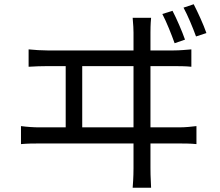

<svg xmlns="http://www.w3.org/2000/svg" viewBox="-20 -848 1040 906"><path d="M794 -797 746 -782C766 -744 789 -686 804 -644L853 -661C839 -701 813 -761 794 -797ZM894 -828 846 -812C866 -775 889 -720 905 -676L954 -692C940 -733 913 -791 894 -828ZM115 -615V-533C146 -535 176 -536 204 -536H290V-247H167C140 -247 109 -249 79 -253V-168C111 -171 140 -171 167 -171H610V-55C610 -45 610 -11 606 38H693C690 -11 690 -47 690 -57V-171H824C844 -171 880 -171 907 -168V-253C882 -250 855 -247 824 -247H690V-536H799C819 -536 856 -536 883 -533V-615C857 -613 830 -610 799 -610H690V-694C690 -706 690 -732 693 -764H606C609 -731 610 -708 610 -694V-610H204C176 -610 145 -612 115 -615ZM610 -247H368V-536H610Z"/></svg>

Font: Source Han Sans JP
Style: Regular
Weight: 400
Designer: Ryoko NISHIZUKA 西塚涼子 (kana, bopomofo & ideographs); Paul D. Hunt (Latin, Greek & Cyrillic); Sandoll Communications 산돌커뮤니
Foundry: Adobe
Version: Version 2.004;hotconv 1.0.118;makeotfexe 2.5.65603